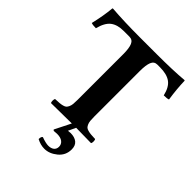

<svg xmlns="http://www.w3.org/2000/svg" viewBox="-242 -784 1136 1136"><g transform="rotate(45 326.0 -216.0)"><path d="M294.9 106.9 289.1 101.1 339.8 0Q282.2 0 168 2Q163.6 -2.4 163.6 -15.1Q163.6 -27.8 168 -32.2Q190.9 -33.2 203.4 -34.2Q215.8 -35.2 228.5 -38.6Q241.2 -42 246.8 -47.4Q252.4 -52.7 257.3 -63.2Q262.2 -73.7 263.7 -87.6Q265.1 -101.6 265.1 -123V-505.9Q265.1 -554.7 254.6 -579.3Q244.1 -604 217.8 -604H168.9Q117.2 -604 86.9 -580.6Q56.6 -557.1 42 -499Q15.1 -499 2.9 -503.9Q22.5 -586.4 27.8 -649.9Q27.8 -652.8 32.2 -652.8Q133.8 -645 265.1 -645H405.8Q538.6 -645 629.9 -652.8Q630.9 -652.8 631.8 -651.6Q632.8 -650.4 632.8 -649.9Q634.3 -585.9 646 -506.8Q634.8 -502 606.9 -502Q594.2 -558.1 562.7 -581.1Q531.2 -604 473.1 -604H451.2Q425.3 -604 415 -578.9Q404.8 -553.7 404.8 -502.9V-123Q404.8 -101.6 406.2 -87.6Q407.7 -73.7 412.6 -63.2Q417.5 -52.7 423.1 -47.4Q428.7 -42 441.4 -38.6Q454.1 -35.2 466.6 -34.2Q479 -33.2 502 -32.2Q506.3 -27.8 506.3 -15.1Q506.3 -2.4 502 2Q423.8 0 376 0L354 46.9Q367.7 44.9 375 44.9Q408.7 44.9 428.5 60.8Q448.2 76.7 448.2 108.9Q448.2 158.7 410.2 189.9Q372.1 221.2 330.1 221.2Q298.3 221.2 266.1 204.1Q266.1 182.6 275.9 178.2Q313.5 191.9 334 191.9Q356.9 191.9 370.4 181.2Q383.8 170.4 383.8 150.9Q383.8 130.4 367.9 117.7Q352.1 105 321.8 105Q314.5 105 294.9 106.9Z"/></g></svg>

Font: Common Serif
Style: Bold
Weight: 700
Designer: Philipp H. Poll, Khaled Hosny
Foundry: Stefan Peev, Context Ltd.
Version: Version 1.026